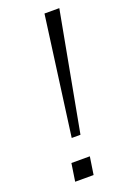

<svg xmlns="http://www.w3.org/2000/svg" viewBox="-138 -754 539 803"><g transform="rotate(-20 131.0 -352.5)"><path d="M100 -177 171 -705H237L139 -177ZM51 0 63 -79H145L133 0Z"/></g></svg>

Font: Nunito Sans 7pt SemiExpanded ExtraLight
Style: Italic
Weight: 250
Width: 6
Italic angle: -9°
Designer: Vernon Adams
Foundry: Vernon Adams
Version: Version 3.101;gftools[0.9.27]